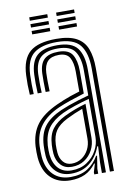

<svg xmlns="http://www.w3.org/2000/svg" viewBox="-83 -773 571 833"><g transform="rotate(-10 202.0 -356.0)"><path d="M334 0V-453.5Q334 -523 306.1 -558.4Q278.2 -593.8 204 -593.8Q138.5 -593.8 103.9 -567.8Q69.2 -541.8 66.2 -473.8Q65.5 -451.8 65.6 -431.1Q65.8 -410.5 67 -388.8H49.8Q48.2 -412.8 48 -432.5Q47.8 -452.2 48.8 -474.5Q51.8 -545.8 88.2 -576.8Q124.8 -607.8 204 -607.8Q261.2 -607.8 293.4 -590.1Q325.5 -572.5 338.6 -538.1Q351.8 -503.8 351.8 -453.5V0ZM172 -34.2Q211.2 -34.2 239.5 -52.8Q267.8 -71.2 283.1 -100.1Q298.5 -129 298.5 -159.8V-326.8Q267.2 -318.5 234.1 -307.4Q201 -296.2 178.8 -285.8Q135 -264.8 113.4 -236Q91.8 -207.2 88.2 -159Q87.5 -147.2 87.8 -137.8Q88 -128.2 88.8 -117.5Q93 -79 114.2 -56.6Q135.5 -34.2 172 -34.2ZM175.5 -49.2Q144.8 -49.2 126.9 -68.8Q109 -88.2 106.2 -119.5Q105.5 -128.5 105.4 -138.1Q105.2 -147.8 105.8 -157.2Q108.2 -202.2 127.8 -227.9Q147.2 -253.5 185 -272Q209.5 -283.8 232 -292.2Q254.5 -300.8 280.8 -308.2V-158.5Q280.8 -130 267.8 -105Q254.8 -80 231.2 -64.6Q207.8 -49.2 175.5 -49.2ZM177.5 -63Q202.2 -63 221.5 -75.9Q240.8 -88.8 251.9 -110.2Q263 -131.8 263 -157.2V-289.2Q245 -282.8 227.9 -275.4Q210.8 -268 191.8 -258.5Q156.2 -240.5 140.6 -217.5Q125 -194.5 123.2 -156.5Q123 -147 123.1 -138.1Q123.2 -129.2 124 -120.8Q126 -96 139.9 -79.5Q153.8 -63 177.5 -63ZM159 7.5Q106.2 7.5 73.6 -24Q41 -55.5 36 -114Q35 -126.5 35 -138.5Q35 -150.5 35.5 -163.8Q39 -221.5 67.6 -259.6Q96.2 -297.8 159.5 -326.8Q174.5 -333.8 189.9 -340Q205.2 -346.2 223.2 -352.6Q241.2 -359 263.5 -365.5V-453.5Q263.5 -492.2 250.9 -514.8Q238.2 -537.2 204 -537.2Q170 -537.2 154 -520.4Q138 -503.5 136.5 -469.5Q136 -457.2 136 -434.8Q136 -412.2 137 -388.8H119.5Q118.5 -411.2 118.5 -433.5Q118.5 -455.8 119 -470.8Q120.8 -513.5 141.6 -532.4Q162.5 -551.2 204 -551.2Q249.2 -551.2 265.2 -524.9Q281.2 -498.5 281.2 -453.5V-353.5Q249.8 -344 219.2 -333.5Q188.8 -323 166 -313.2Q111.5 -289 83.5 -252.6Q55.5 -216.2 53 -162.5Q52.8 -150.8 52.8 -139Q52.8 -127.2 53.8 -115.2Q57.8 -64.8 86.4 -35.6Q115 -6.5 163.2 -6.5Q208 -6.5 237.9 -25.6Q267.8 -44.8 287 -78H291.2L282.5 -21.5V0H265.2L265 -9.5L276 -46.2H272.5Q251.5 -18 223.9 -5.2Q196.2 7.5 159 7.5ZM298.8 0V-48.2L302.8 -117.5H298.8Q282.8 -73 249.2 -46.6Q215.8 -20.2 167.2 -20.5Q126.5 -20.5 100.8 -45.9Q75 -71.2 71.2 -116.2Q70.5 -127.8 70.4 -138.5Q70.2 -149.2 70.8 -161.2Q73.5 -213.8 97.5 -245.2Q121.5 -276.8 172.5 -299.5Q187.8 -306.2 209 -313.9Q230.2 -321.5 253.6 -328.8Q277 -336 299 -341.8V-453.5Q299 -506 279.2 -535.8Q259.5 -565.5 204 -565.5Q153.2 -565.5 128.4 -543.8Q103.5 -522 101.2 -471Q100.8 -456.2 100.8 -433.9Q100.8 -411.5 102.2 -388.8H84.5Q83.2 -410.2 83.1 -432.8Q83 -455.2 83.8 -471.2Q86 -528.8 114.2 -554.2Q142.5 -579.8 204 -579.8Q268 -579.8 292.2 -547.6Q316.5 -515.5 316.5 -453.5V0ZM223.8 -705V-720H303V-705ZM105.5 -645V-660H185V-645ZM105.5 -675V-690H185V-675ZM105.5 -705V-720H185V-705ZM223.8 -645V-660H303V-645ZM223.8 -675V-690H303V-675Z"/></g></svg>

Font: Big Shoulders Inline Text Thin Medium
Style: Regular
Weight: 500
Version: Version 2.002